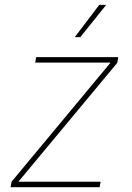

<svg xmlns="http://www.w3.org/2000/svg" viewBox="-20 -776 546 796"><path d="M23.9 0 27.8 -22.5 436.5 -514.2V-516.6H126L129.9 -539.1H470.2L466.3 -515.6L58.1 -24.9V-22.5H397L393.1 0ZM290 -622.1 391.6 -755.9H420.4L313 -622.1Z"/></svg>

Font: Inter 18pt Thin
Style: Italic
Weight: 250
Italic angle: -9.3988°
Version: Version 4.001;git-66647c0bb